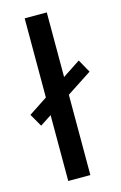

<svg xmlns="http://www.w3.org/2000/svg" viewBox="-126 -755 508 805"><g transform="rotate(-15 128.0 -353.0)"><path d="M-14.7 -308.8 239.9 -476.5 271.6 -419.7 17.1 -253.4ZM66.7 -706H162.7V0H66.7Z"/></g></svg>

Font: Lineal Thin
Style: Regular
Weight: 200
Designer: Created by Frank Adebiaye with contributions from Anton Moglia & Ariel Martín Pérez
Created by Frank ADEBIAYE with FontF
Foundry: Velvetyne Type Foundry
Version: Version 2.000;Glyphs 3.2 (3227)